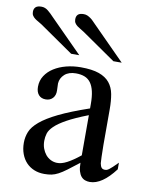

<svg xmlns="http://www.w3.org/2000/svg" viewBox="-102 -740 626 807"><g transform="rotate(10 211.5 -337.0)"><path d="M443.8 -64.5Q388.7 8.3 336.9 8.3Q326.2 8.3 316.7 4.9Q307.1 1.5 300 -6.8Q293 -15.1 288.8 -29.1Q284.7 -43 284.7 -64.5Q255.4 -41.5 236.1 -27.1Q216.8 -12.7 201.9 -4.9Q187 2.9 173.6 5.6Q160.2 8.3 142.6 8.3Q118.7 8.3 99.1 0.2Q79.6 -7.8 65.4 -22.7Q51.3 -37.6 43.5 -58.8Q35.6 -80.1 35.6 -106Q35.6 -130.9 44.7 -153.3Q53.7 -175.8 80.6 -198.5Q107.4 -221.2 156.2 -245.1Q205.1 -269 284.7 -296.4V-314.9Q284.7 -347.2 279.5 -369.1Q274.4 -391.1 264.2 -405Q253.9 -418.9 238.3 -425Q222.7 -431.2 201.2 -431.2Q170.4 -431.2 152.8 -415.3Q135.3 -399.4 133.8 -376.5L134.8 -347.2Q135.7 -326.2 124.3 -313.7Q112.8 -301.3 94.2 -301.3Q74.7 -301.3 64 -313.7Q53.2 -326.2 53.2 -348.1Q53.2 -374.5 66.7 -395.3Q80.1 -416 102.8 -430.4Q125.5 -444.8 155 -452.4Q184.6 -460 216.8 -460Q265.1 -460 294.7 -449.5Q324.2 -439 340.3 -419.2Q356.4 -399.4 361.6 -371.1Q366.7 -342.8 366.7 -307.6V-155.3Q366.7 -124 367.7 -104Q368.7 -84 369.1 -77.1Q371.6 -64 376.5 -58.6Q381.3 -53.2 390.6 -53.2Q395 -53.2 398.9 -54.4Q402.8 -55.7 408.2 -59.6Q413.6 -63.5 421.9 -71.3Q430.2 -79.1 443.8 -92.8ZM284.7 -267.6Q228 -245.6 195.1 -227.3Q162.1 -209 145 -192.4Q127.9 -175.8 123.3 -160.4Q118.7 -145 118.7 -128.9Q118.7 -111.3 124 -96.7Q129.4 -82 138.4 -71Q147.5 -60.1 159.9 -53.7Q172.4 -47.4 186.5 -46.9Q205.6 -45.9 229.7 -58.6Q253.9 -71.3 284.7 -96.2ZM166.5 -508.8 22 -608.9Q14.6 -613.8 6.6 -618.2Q-1.5 -622.6 -7.8 -627.4Q-14.2 -632.3 -18.3 -638.7Q-22.5 -645 -22.5 -654.8Q-22.5 -668 -14.9 -675Q-7.3 -682.1 9.8 -682.1Q25.4 -682.1 38.6 -671.1Q51.8 -660.2 62.5 -648.4L201.2 -508.8ZM346.7 -508.8 202.1 -608.9Q194.8 -613.8 187 -618.2Q179.2 -622.6 172.9 -627.4Q166.5 -632.3 162.4 -638.7Q158.2 -645 158.2 -654.8Q158.2 -668 165.5 -675Q172.9 -682.1 189.9 -682.1Q198.7 -682.1 205.8 -679Q212.9 -675.8 219.5 -671.1Q226.1 -666.5 231.9 -660.4Q237.8 -654.3 243.7 -648.4L382.3 -508.8Z"/></g></svg>

Font: Doulos SIL Eur
Style: Regular
Weight: 400
Designer: Walt Agee, Victor Gaultney, Peter Martin, Debbi Hosken, Becca Hirsbrunner
Foundry: SIL International
Version: Version 5.000